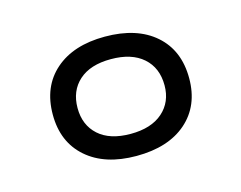

<svg xmlns="http://www.w3.org/2000/svg" viewBox="-52 -781 518 412"><g transform="rotate(-15 207.5 -574.5)"><path d="M207 -442Q137 -442 96.5 -477.5Q56 -513 56 -574Q56 -636 96.5 -671.5Q137 -707 207 -707Q278 -707 318.5 -671.5Q359 -636 359 -574Q359 -513 318.5 -477.5Q278 -442 207 -442ZM207 -491Q253 -491 278.5 -513.5Q304 -536 304 -573Q304 -612 278.5 -634.5Q253 -657 207 -657Q161 -657 136 -634.5Q111 -612 111 -574Q111 -536 136 -513.5Q161 -491 207 -491Z"/></g></svg>

Font: Asap Expanded Medium
Style: Regular
Weight: 500
Width: 7
Designer: Pablo Cosgaya
Foundry: Omnibus-Type
Version: Version 3.001